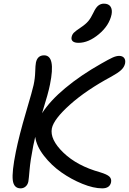

<svg xmlns="http://www.w3.org/2000/svg" viewBox="-20 -1010 700 1041"><path d="M405.8 -777.8Q384.3 -777.8 374.8 -786.1Q365.2 -794.4 368.2 -809.1Q371.1 -823.2 380.6 -832.8Q390.1 -842.3 415 -858.9Q444.3 -878.4 458.5 -895.3Q472.7 -912.1 486.8 -941.9Q499.5 -969.2 512.9 -979.7Q526.4 -990.2 543 -990.2Q568.8 -990.2 579.3 -974.1Q589.8 -958 585 -932.1Q572.3 -871.6 516.1 -824.7Q460 -777.8 405.8 -777.8ZM91.8 11.2Q54.7 11.2 49.3 -33.2Q43.9 -77.6 65.9 -187Q84 -276.4 120.6 -400.4Q157.2 -524.4 162.1 -548.8Q169.9 -585 170.9 -620.6Q171.9 -656.2 174.8 -670.9Q183.1 -710 219.2 -710Q283.2 -710 251 -551.8Q243.2 -509.3 208 -396Q251 -463.4 334.2 -532.7Q417.5 -602.1 528.8 -665Q569.8 -688.5 590.1 -697.8Q610.4 -707 626 -707Q643.6 -707 652.6 -696.3Q661.6 -685.5 658.2 -666Q653.8 -646 636.7 -630.1Q619.6 -614.3 583 -594.2Q446.8 -521 359.1 -442.4Q271.5 -363.8 261.2 -314Q249.5 -253.9 323.7 -182.4Q397.9 -110.8 522 -76.2Q561 -64.5 573.5 -52.2Q585.9 -40 582 -21Q574.7 11.2 534.2 11.2Q487.3 11.2 427 -13.2Q366.7 -37.6 312.5 -75.7Q258.3 -113.8 218 -165.8Q177.7 -217.8 170.9 -268.1Q169.4 -261.2 165.8 -244.6Q162.1 -228 160.2 -219.2Q144.5 -139.2 140.4 -89.6Q136.2 -40 133.8 -25.9Q130.4 -8.8 118.9 1.2Q107.4 11.2 91.8 11.2Z"/></svg>

Font: Shantell Sans Normal
Style: Italic
Weight: 400
Italic angle: -11.31°
Designer: Stephen Nixon, Anya Danilova, Shantell Martin
Foundry: Arrow Type
Version: Version 1.006;[559af2be0]